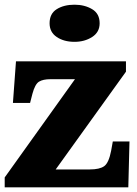

<svg xmlns="http://www.w3.org/2000/svg" viewBox="-20 -797 582 817"><path d="M0 0V-42L299 -460H195Q163 -460 146 -449.5Q129 -439 118 -398L108 -359H35L48 -536H516V-492L217 -76H362Q404 -76 423.5 -90Q443 -104 453 -156L460 -195H531L526 0ZM297 -619Q252 -619 221.5 -639.5Q191 -660 191 -698Q191 -739 221.5 -758Q252 -777 297 -777Q340 -777 372 -758Q404 -739 404 -698Q404 -660 372 -639.5Q340 -619 297 -619Z"/></svg>

Font: Noto Serif Hebrew Black
Style: Regular
Weight: 900
Version: Version 2.003